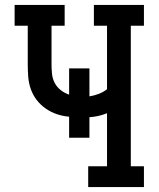

<svg xmlns="http://www.w3.org/2000/svg" viewBox="-20 -755 640 775"><path d="M336 0V-84H412V-298Q395 -291 377 -287Q359 -283 341 -282V-199H259V-284Q234 -286 210 -294Q186 -302 165 -316.5Q144 -331 128.5 -351Q113 -371 104.5 -395Q96 -419 94 -444.5Q92 -470 92 -495V-651H39V-735H241V-651H188V-495Q188 -476 190 -456.5Q192 -437 201 -420Q210 -403 225.5 -391Q241 -379 259 -373V-479H341V-366Q360 -369 378.5 -376Q397 -383 412 -395V-651H359V-735H561V-651H508V-84H561V0Z"/></svg>

Font: Iosevka HT Medium Extended
Style: Regular
Weight: 500
Width: 7
Monospace: yes
Designer: Belleve Invis
Foundry: Belleve Invis
Version: Version 32.3.0; ttfautohint (v1.8.4)